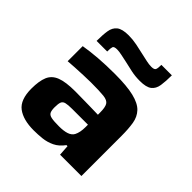

<svg xmlns="http://www.w3.org/2000/svg" viewBox="-194 -880 1037 1037"><g transform="rotate(45 324.5 -361.0)"><path d="M217 8Q137 8 93 -25Q49 -58 49 -143Q49 -201 63.5 -235.5Q78 -270 116.5 -285Q155 -300 227 -300Q240 -300 270.5 -299.5Q301 -299 337.5 -298.5Q374 -298 403 -297V-314Q403 -353 393 -370Q383 -387 351 -390.5Q319 -394 254 -394Q228 -394 195.5 -392.5Q163 -391 133 -389.5Q103 -388 83 -386V-501Q129 -509 187 -513.5Q245 -518 312 -518Q404 -518 457.5 -505Q511 -492 536 -465.5Q561 -439 567.5 -399.5Q574 -360 574 -307V0H411L407 -61H399Q375 -28 344.5 -13.5Q314 1 281.5 4.5Q249 8 217 8ZM299 -104Q334 -104 357 -111.5Q380 -119 390 -137Q403 -162 403 -203V-221H283Q251 -221 235 -217Q219 -213 214 -200Q209 -187 209 -160Q209 -136 215 -124Q221 -112 240 -108Q259 -104 299 -104ZM116 -574Q116 -620 121 -652Q126 -684 147.5 -701Q169 -718 217 -718Q249 -718 281.5 -711.5Q314 -705 343 -698Q366 -693 386 -688.5Q406 -684 424 -684Q446 -684 450.5 -694Q455 -704 455 -730H535Q535 -684 530 -651.5Q525 -619 503.5 -602.5Q482 -586 434 -586Q399 -586 368 -592.5Q337 -599 308 -606Q284 -611 263 -615.5Q242 -620 227 -620Q204 -620 200.5 -610Q197 -600 197 -574Z"/></g></svg>

Font: Saira Expanded
Style: Bold
Weight: 700
Width: 7
Designer: Hector Gatti with collaboration of the Omnibus-Type team
Foundry: Omnibus-Type
Version: Version 1.100; ttfautohint (v1.8.3)